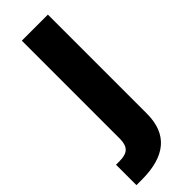

<svg xmlns="http://www.w3.org/2000/svg" viewBox="-294 -564 786 786"><g transform="rotate(-45 99.0 -171.0)"><path d="M44.4 24.9V-545.9H195.3V27.3Q195.3 204.1 -11.2 204.1H-42V85.9H-22.5Q13.7 85.9 28.8 71.3Q43.9 56.6 44.4 24.9Z"/></g></svg>

Font: Inter Tight Stencil
Style: Bold
Weight: 700
Designer: Rasmus Andersson
Foundry: rsms
Version: Version 3.004;Glyphs 3.1.2 (3151)